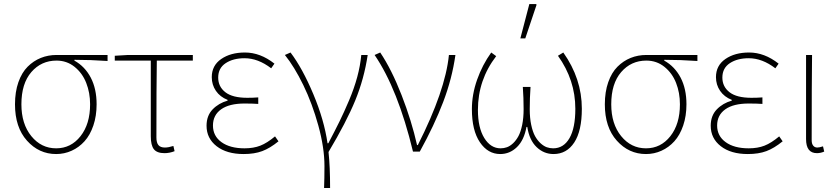

<svg xmlns="http://www.w3.org/2000/svg" viewBox="-20 -750 4142 950"><path d="M257.8 12.2Q172.9 12.2 113.5 -54Q54.2 -120.1 54.2 -233.9Q54.2 -295.4 71 -343.3Q87.9 -391.1 116.7 -419.9Q145.5 -448.7 181.9 -463.4Q218.3 -478 259.8 -478H512.2V-448.2Q427.7 -454.1 348.1 -454.1V-450.2Q400.4 -420.9 429.2 -365.7Q458 -310.5 458 -233.9Q458 -176.3 441.9 -128.9Q425.8 -81.5 398.2 -51Q370.6 -20.5 334.5 -4.2Q298.3 12.2 257.8 12.2ZM257.8 -16.1Q331.1 -16.1 378.4 -76.2Q425.8 -136.2 425.8 -233.9Q425.8 -291 406.7 -339.6Q387.7 -388.2 349.1 -419.2Q310.5 -450.2 259.8 -450.2Q184.1 -450.2 135 -393.3Q85.9 -336.4 85.9 -233.9Q85.9 -136.7 135 -76.4Q184.1 -16.1 257.8 -16.1Z M793.9 7.8Q756.8 7.8 741.5 -11.5Q726.1 -30.8 726.1 -76.2V-450.2H547.9V-474.1L613.8 -478H934.1V-450.2H755.9Q753.9 -322.3 753.9 -69.8Q753.9 -43.9 763.9 -32Q773.9 -20 795.9 -20Q813.5 -20 837.9 -27.8L843.8 -2Q819.3 7.8 793.9 7.8Z M1185.5 12.2Q1101.6 12.2 1051.8 -26.6Q1002 -65.4 1002 -127.9Q1002 -177.7 1032 -208.7Q1062 -239.7 1106 -252V-255.9Q1068.8 -270.5 1048.3 -300.5Q1027.8 -330.6 1027.8 -368.2Q1027.8 -425.8 1074.5 -458Q1121.1 -490.2 1191.9 -490.2Q1268.1 -490.2 1337.9 -435.1L1321.8 -412.1Q1256.8 -461.9 1189.9 -461.9Q1133.8 -461.9 1096.7 -437.5Q1059.6 -413.1 1059.6 -366.2Q1059.6 -321.3 1095 -293.7Q1130.4 -266.1 1203.6 -266.1Q1232.9 -266.1 1257.8 -268.1V-235.8Q1230 -237.8 1189.9 -237.8Q1114.3 -237.8 1074 -209Q1033.7 -180.2 1033.7 -128.9Q1033.7 -77.1 1075.9 -46.6Q1118.2 -16.1 1189.9 -16.1Q1234.4 -16.1 1268.1 -29.3Q1301.8 -42.5 1340.8 -75.2L1357.9 -50.8Q1315.9 -16.6 1277.3 -2.2Q1238.8 12.2 1185.5 12.2Z M1583.5 180.2Q1585.4 134.3 1585.4 71.8Q1585.4 -18.6 1555.2 -128.4Q1524.9 -238.3 1480.7 -329.1Q1436.5 -419.9 1389.6 -478L1417.5 -490.2Q1476.6 -412.1 1530.3 -284.2Q1584 -156.2 1600.6 -41H1604.5Q1637.7 -104 1659.9 -149.2Q1682.1 -194.3 1707.3 -253.7Q1732.4 -313 1747.6 -369.1Q1762.7 -425.3 1767.6 -478H1799.3Q1781.7 -360.4 1737.8 -253.2Q1693.8 -146 1605.5 2Q1613.3 74.2 1613.3 180.2Z M2023.4 0Q1948.7 -309.1 1833.5 -478L1861.3 -490.2Q1917.5 -406.7 1967 -279.5Q2016.6 -152.3 2043.5 -32.2H2047.4Q2183.6 -301.3 2201.2 -478H2233.4Q2216.8 -360.8 2172.9 -245.4Q2128.9 -129.9 2057.1 0Z M2455.1 12.2Q2394 12.2 2354.5 -46.1Q2314.9 -104.5 2314.9 -210Q2314.9 -282.7 2340.8 -356Q2366.7 -429.2 2410.6 -490.2L2435.1 -472.2Q2344.7 -354.5 2344.7 -206.1Q2344.7 -118.2 2376.2 -67.1Q2407.7 -16.1 2457 -16.1Q2473.1 -16.1 2488.3 -21.5Q2503.4 -26.9 2518.6 -41Q2533.7 -55.2 2545.2 -76.4Q2556.6 -97.7 2563.7 -132.1Q2570.8 -166.5 2570.8 -210Q2570.8 -265.1 2566.9 -319.8H2605Q2601.1 -265.1 2601.1 -210Q2601.1 -166.5 2608.4 -132.1Q2615.7 -97.7 2627.4 -76.4Q2639.2 -55.2 2654.8 -41Q2670.4 -26.9 2685.5 -21.5Q2700.7 -16.1 2716.8 -16.1Q2768.6 -16.1 2797.6 -66.2Q2826.7 -116.2 2826.7 -211.9Q2826.7 -354 2740.7 -474.1L2767.1 -490.2Q2858.9 -360.8 2858.9 -211.9Q2858.9 -102.1 2821.3 -44.9Q2783.7 12.2 2718.8 12.2Q2670.9 12.2 2635 -22.2Q2599.1 -56.6 2588.9 -122.1H2585Q2573.2 -56.6 2537.8 -22.2Q2502.4 12.2 2455.1 12.2ZM2554.7 -560.1 2599.1 -730H2632.8L2634.8 -726.1L2579.1 -560.1Z M3176.3 12.2Q3091.3 12.2 3032 -54Q2972.7 -120.1 2972.7 -233.9Q2972.7 -295.4 2989.5 -343.3Q3006.3 -391.1 3035.2 -419.9Q3064 -448.7 3100.3 -463.4Q3136.7 -478 3178.2 -478H3430.7V-448.2Q3346.2 -454.1 3266.6 -454.1V-450.2Q3318.8 -420.9 3347.7 -365.7Q3376.5 -310.5 3376.5 -233.9Q3376.5 -176.3 3360.4 -128.9Q3344.2 -81.5 3316.7 -51Q3289.1 -20.5 3252.9 -4.2Q3216.8 12.2 3176.3 12.2ZM3176.3 -16.1Q3249.5 -16.1 3296.9 -76.2Q3344.2 -136.2 3344.2 -233.9Q3344.2 -291 3325.2 -339.6Q3306.2 -388.2 3267.6 -419.2Q3229 -450.2 3178.2 -450.2Q3102.5 -450.2 3053.5 -393.3Q3004.4 -336.4 3004.4 -233.9Q3004.4 -136.7 3053.5 -76.4Q3102.5 -16.1 3176.3 -16.1Z M3680.2 12.2Q3596.2 12.2 3546.4 -26.6Q3496.6 -65.4 3496.6 -127.9Q3496.6 -177.7 3526.6 -208.7Q3556.6 -239.7 3600.6 -252V-255.9Q3563.5 -270.5 3543 -300.5Q3522.5 -330.6 3522.5 -368.2Q3522.5 -425.8 3569.1 -458Q3615.7 -490.2 3686.5 -490.2Q3762.7 -490.2 3832.5 -435.1L3816.4 -412.1Q3751.5 -461.9 3684.6 -461.9Q3628.4 -461.9 3591.3 -437.5Q3554.2 -413.1 3554.2 -366.2Q3554.2 -321.3 3589.6 -293.7Q3625 -266.1 3698.2 -266.1Q3727.5 -266.1 3752.4 -268.1V-235.8Q3724.6 -237.8 3684.6 -237.8Q3608.9 -237.8 3568.6 -209Q3528.3 -180.2 3528.3 -128.9Q3528.3 -77.1 3570.6 -46.6Q3612.8 -16.1 3684.6 -16.1Q3729 -16.1 3762.7 -29.3Q3796.4 -42.5 3835.4 -75.2L3852.5 -50.8Q3810.5 -16.6 3772 -2.2Q3733.4 12.2 3680.2 12.2Z M4022 7.8Q3968.3 7.8 3968.3 -62V-478H3998Q3996.1 -334 3996.1 -56.2Q3996.1 -38.6 4003.7 -29.3Q4011.2 -20 4023.9 -20Q4034.2 -20 4052.2 -25.9L4058.1 0Q4040.5 7.8 4022 7.8Z"/></svg>

Font: Source Sans 3 ExtraLight
Style: Regular
Weight: 200
Designer: Paul D. Hunt
Foundry: Adobe
Version: Version 3.052;hotconv 1.1.0;makeotfexe 2.6.0